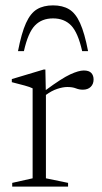

<svg xmlns="http://www.w3.org/2000/svg" viewBox="-20 -695 380 715"><path d="M292 -432.5Q311.5 -432.5 320 -423.2Q328.5 -414 328.5 -399Q328.5 -382 317.8 -371.5Q307 -361 288.5 -361Q275 -361 262.5 -366Q250 -371 230.5 -371Q214.5 -371 193.2 -364Q172 -357 151 -341.5V-31L233.5 -14V0H25.5V-14L101.5 -31V-366Q92 -371 71.8 -376.5Q51.5 -382 24 -389V-400.5L142.5 -436H149L150.5 -359.5Q210 -403.5 241.5 -418Q273 -432.5 292 -432.5ZM177.5 -626.5Q135.5 -626.5 110 -600Q84.5 -573.5 69 -504.5H47Q60 -572 76.8 -609Q93.5 -646 117.8 -660.5Q142 -675 177.5 -675Q213 -675 237.2 -660.5Q261.5 -646 278.2 -609Q295 -572 308 -504.5H286Q270.5 -573.5 245 -600Q219.5 -626.5 177.5 -626.5Z"/></svg>

Font: Newsreader Text Light
Style: Regular
Weight: 300
Designer: Hugues Gentile
Foundry: Production Type
Version: Version 1.001